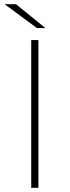

<svg xmlns="http://www.w3.org/2000/svg" viewBox="-20 -890 330 910"><path d="M128 0V-700H162V0ZM155 -757 2 -870H56L195 -757Z"/></svg>

Font: Montserrat Thin ExtraLight
Style: Regular
Weight: 250
Version: Version 9.000